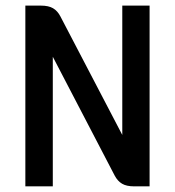

<svg xmlns="http://www.w3.org/2000/svg" viewBox="-20 -660 620 680"><path d="M509.8 0H455.1Q428.2 0 412.4 -9.3Q396.5 -18.6 386.2 -38.1L167 -459V0H69.8V-640.1H125Q151.9 -640.1 167.7 -630.9Q183.6 -621.6 193.8 -602.1L413.1 -182.1V-640.1H509.8Z"/></svg>

Font: Laconic
Style: Regular
Weight: 400
Designer: Robby Woodard
Version: Version 1.000